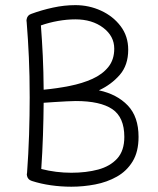

<svg xmlns="http://www.w3.org/2000/svg" viewBox="-20 -705 615 745"><path d="M517.6 -173.8Q517.6 -116.2 494.6 -78.6Q471.7 -41 433.3 -19.5Q395 2 349.1 10.7Q303.2 19.5 256.8 19.5Q216.8 19.5 177.5 13.9Q138.2 8.3 103.5 -2.9L102.5 -3.4Q88.4 -7.8 85 -22Q83 -28.3 85 -34.7Q90.3 -106 92.8 -182.4Q95.2 -258.8 95.2 -327.6Q95.2 -413.1 92 -482.9Q88.9 -552.7 83.5 -619.1Q82 -625 83.5 -630.9Q86.4 -646.5 102.1 -651.4Q141.6 -666 185.5 -675.5Q229.5 -685.1 272.5 -685.1Q325.2 -685.1 372.1 -663.6Q418.9 -642.1 448.2 -603.3Q477.5 -564.5 477.5 -512.2Q477.5 -452.1 444.6 -414.3Q411.6 -376.5 363.8 -354.5Q434.1 -339.4 475.8 -295.7Q517.6 -252 517.6 -173.8ZM272.5 -629.9Q240.2 -629.9 205.6 -623.8Q170.9 -617.7 138.7 -606.4Q143.1 -549.3 146 -488.8Q148.9 -428.2 149.4 -356.9Q201.7 -361.8 250.5 -371.6Q299.3 -381.3 338.4 -398.9Q377.4 -416.5 400.4 -445.1Q423.3 -473.6 423.3 -516.1Q423.3 -564.9 380.4 -597.4Q337.4 -629.9 272.5 -629.9ZM273.9 -313Q260.7 -313 238.5 -311.8Q216.3 -310.5 192.1 -309.1Q168 -307.6 149.4 -306.2Q148.9 -245.6 146.7 -179.2Q144.5 -112.8 140.1 -49.3Q197.3 -34.7 256.8 -34.7Q314.5 -34.7 360.8 -47.1Q407.2 -59.6 434.8 -89.8Q462.4 -120.1 462.4 -173.8Q462.4 -250 415.8 -281.5Q369.1 -313 273.9 -313Z"/></svg>

Font: Mikhak-FD Light
Style: Regular
Weight: 300
Designer: Amin Abedi
Version: Version 3.2